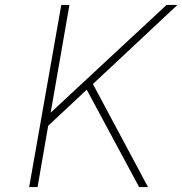

<svg xmlns="http://www.w3.org/2000/svg" viewBox="-20 -757 738 777"><path d="M98 0 228 -737H261L185 -301L654 -737H698L356 -417L579 0H543L331 -394L175 -248L132 0Z"/></svg>

Font: Tomorrow ExtraLight
Style: Italic
Weight: 275
Italic angle: -10°
Designer: Tony de Marco, Monica Rizzolli
Foundry: Just in Type
Version: Version 2.002